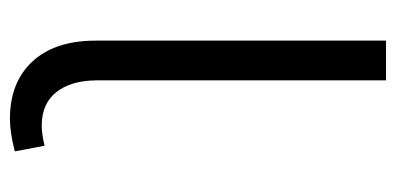

<svg xmlns="http://www.w3.org/2000/svg" viewBox="-226 -564 800 388"><g transform="rotate(90 174.0 -370.0)"><path d="M142.4 -750V-164.8Q142.8 -113.3 166.2 -83.8Q189.6 -54.3 234 -54.3Q250 -54.3 274.5 -60L285.9 0Q248.6 9.9 219.8 9.9Q146 9.9 103.9 -35.9Q61.8 -81.7 62.1 -164.8V-750Z"/></g></svg>

Font: Inter Light BETA
Style: Regular
Weight: 300
Designer: Rasmus Andersson
Foundry: rsms
Version: Version 3.011;git-f93a4a705